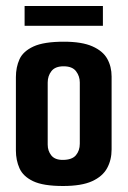

<svg xmlns="http://www.w3.org/2000/svg" viewBox="-20 -615 425 640"><path d="M190 5Q124 5 90.5 -11Q57 -27 45 -54Q33 -81 33 -113V-358Q33 -391 45 -417.5Q57 -444 91.5 -460Q126 -476 193 -476Q253 -476 288 -460.5Q323 -445 337.5 -419Q352 -393 352 -360V-117Q352 -82 337 -54.5Q322 -27 287 -11Q252 5 190 5ZM189 -82Q220 -82 233 -97.5Q246 -113 246 -136V-340Q246 -361 233.5 -377.5Q221 -394 192 -394Q164 -394 151.5 -378Q139 -362 139 -340V-133Q139 -112 151 -97Q163 -82 189 -82ZM62 -529V-595H323V-529Z"/></svg>

Font: Smooch Sans
Style: Bold
Weight: 700
Designer: Robert E. Leuschke
Foundry: Robert E. Leuschke
Version: Version 1.010